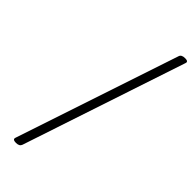

<svg xmlns="http://www.w3.org/2000/svg" viewBox="-394 -1237 1358 1358"><g transform="rotate(45 285.0 -558.0)"><path d="M119 77Q83 77 91 54L499 -1170Q506 -1193 542 -1193Q577 -1193 568 -1170L161 54Q153 77 119 77Z"/></g></svg>

Font: Playwrite CU Light
Style: Regular
Weight: 300
Designer: Veronika Burian, José Scaglione
Foundry: TypeTogether
Version: Version 1.002